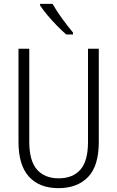

<svg xmlns="http://www.w3.org/2000/svg" viewBox="-20 -967 609 997"><path d="M493 -230Q493 -105 437 -47.5Q381 10 284 10Q184 10 130 -50Q76 -110 76 -230V-714H132V-231Q132 -132 172 -86.5Q212 -41 285 -41Q357 -41 397 -85.5Q437 -130 437 -230V-714H493ZM253 -947Q273 -911 303 -870Q333 -829 359 -798V-788H324Q302 -807 276 -833.5Q250 -860 226.5 -888Q203 -916 188 -939V-947Z"/></svg>

Font: Noto Sans Khmer Condensed Light
Style: Regular
Weight: 300
Width: 3
Designer: Danh Hong and the Monotype Design Team
Foundry: Monotype Imaging Inc.
Version: Version 2.004; ttfautohint (v1.8.4.7-5d5b)